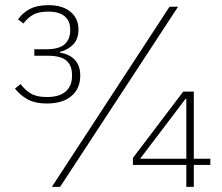

<svg xmlns="http://www.w3.org/2000/svg" viewBox="-20 -724 861 744"><path d="M158 -533Q209 -533 230.5 -552.5Q252 -572 252 -606V-611Q252 -643 230.5 -661Q209 -679 167 -679Q130 -679 108.5 -667Q87 -655 71 -633L50 -649Q66 -673 94.5 -688.5Q123 -704 168 -704Q222 -704 253 -678.5Q284 -653 284 -609Q284 -573 264 -552Q244 -531 212 -523V-520Q250 -514 270.5 -491.5Q291 -469 291 -431Q291 -381 257 -352Q223 -323 162 -323Q114 -323 84.5 -340.5Q55 -358 38 -381L60 -398Q77 -375 99.5 -361.5Q122 -348 162 -348Q210 -348 234.5 -369.5Q259 -391 259 -429V-435Q259 -470 237.5 -489Q216 -508 165 -508H113V-533ZM181 0 637 -698H670L213 0ZM702 0V-85H495V-112L690 -369H731V-109H795V-85H731V0ZM702 -341H699L523 -109H702Z"/></svg>

Font: IBM Plex Sans KR ExtLt
Style: Regular
Weight: 200
Designer: Mike Abbink; Paul van der Laan; Pieter van Rosmalen; Wujin Sim; Chorong Kim; Dohee Lee;
Foundry: Sandoll Inc.
Version: Version 1.002